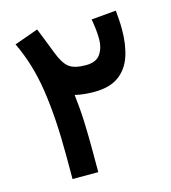

<svg xmlns="http://www.w3.org/2000/svg" viewBox="-101 -747 741 830"><g transform="rotate(-15 269.5 -332.0)"><path d="M490.7 -654.8Q492.7 -633.8 494.1 -612.1Q495.6 -590.3 495.6 -569.8Q495.6 -502.4 478.3 -450.4Q460.9 -398.4 420.2 -368.9Q379.4 -339.4 309.1 -339.4Q293.5 -339.4 270.3 -341.3Q247.1 -343.3 224.6 -348.6Q232.4 -282.2 234.6 -220.7Q236.8 -159.2 236.8 -101.6V0H121.6V-103Q121.6 -273.4 102.5 -398.9Q83.5 -524.4 34.2 -626L141.1 -664.1Q154.8 -630.9 164.6 -605.2Q174.3 -579.6 187.5 -546.4Q206.1 -498 229.7 -479.2Q253.4 -460.4 305.2 -460.4Q351.6 -460.4 370.4 -488Q389.2 -515.6 389.2 -553.2Q389.2 -578.1 386.5 -601.1Q383.8 -624 379.9 -645Z"/></g></svg>

Font: Vazirmatn FD NL SemiBold
Style: Regular
Weight: 600
Designer: Saber Rastikerdar
Foundry: Saber Rastikerdar
Version: Version 33.003